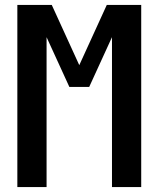

<svg xmlns="http://www.w3.org/2000/svg" viewBox="-20 -755 640 775"><path d="M50 0V-735H189L300 -492L411 -735H550V0H432V-605L340 -404H260L168 -605V0Z"/></svg>

Font: Iosevka Fixed Extended
Style: Bold
Weight: 700
Width: 7
Monospace: yes
Designer: Belleve Invis
Foundry: Belleve Invis
Version: Version 24.1.1; ttfautohint (v1.8.4)